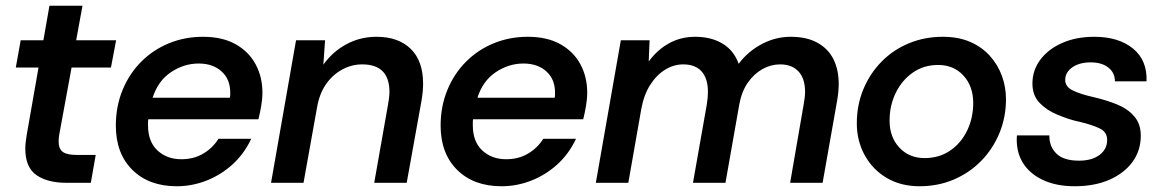

<svg xmlns="http://www.w3.org/2000/svg" viewBox="-20 -636 4040 668"><path d="M211 0Q145 0 106.5 -27Q68 -54 68 -119Q68 -130 69.5 -142Q71 -154 73 -167L114 -401H35L52 -496H131L152 -616H267L245 -496H384L366 -401H229L186 -167Q185 -161 184.5 -155Q184 -149 184 -144Q184 -118 198.5 -107.5Q213 -97 246 -97H313L296 0Z M595 12Q498 12 440.5 -45Q383 -102 383 -199Q383 -266 406.5 -323Q430 -380 471.5 -421.5Q513 -463 568 -485.5Q623 -508 686 -508Q754 -508 800 -482Q846 -456 869.5 -412Q893 -368 893 -314Q893 -291 888.5 -265.5Q884 -240 879 -221H496Q495 -216 495 -210.5Q495 -205 495 -200Q495 -143 528 -112.5Q561 -82 611 -82Q654 -82 687 -101.5Q720 -121 740 -153H854Q829 -100 788.5 -63.5Q748 -27 698 -7.5Q648 12 595 12ZM511 -296H780Q781 -301 781 -304.5Q781 -308 781 -311Q782 -359 751.5 -387Q721 -415 671 -415Q620 -415 575 -385Q530 -355 511 -296Z M923 0 1010 -496H1111L1105 -411Q1137 -456 1185 -482Q1233 -508 1290 -508Q1366 -508 1409 -466Q1452 -424 1452 -345Q1452 -331 1450.5 -315.5Q1449 -300 1446 -283L1395 0H1282L1330 -272Q1332 -282 1333.5 -295Q1335 -308 1335 -316Q1335 -412 1240 -412Q1203 -412 1169.5 -393.5Q1136 -375 1113.5 -342Q1091 -309 1083 -262L1036 0Z M1725 12Q1628 12 1570.5 -45Q1513 -102 1513 -199Q1513 -266 1536.5 -323Q1560 -380 1601.5 -421.5Q1643 -463 1698 -485.5Q1753 -508 1816 -508Q1884 -508 1930 -482Q1976 -456 1999.5 -412Q2023 -368 2023 -314Q2023 -291 2018.5 -265.5Q2014 -240 2009 -221H1626Q1625 -216 1625 -210.5Q1625 -205 1625 -200Q1625 -143 1658 -112.5Q1691 -82 1741 -82Q1784 -82 1817 -101.5Q1850 -121 1870 -153H1984Q1959 -100 1918.5 -63.5Q1878 -27 1828 -7.5Q1778 12 1725 12ZM1641 -296H1910Q1911 -301 1911 -304.5Q1911 -308 1911 -311Q1912 -359 1881.5 -387Q1851 -415 1801 -415Q1750 -415 1705 -385Q1660 -355 1641 -296Z M2053 0 2140 -496H2240L2237 -422Q2266 -462 2307 -485Q2348 -508 2399 -508Q2454 -508 2493.5 -484.5Q2533 -461 2550 -414Q2582 -457 2630 -482.5Q2678 -508 2731 -508Q2787 -508 2824.5 -487Q2862 -466 2880 -429.5Q2898 -393 2898 -344Q2898 -316 2892 -283L2842 0H2729L2776 -272Q2778 -284 2779.5 -295Q2781 -306 2781 -316Q2781 -363 2758 -387.5Q2735 -412 2694 -412Q2662 -412 2632.5 -395.5Q2603 -379 2581.5 -348Q2560 -317 2552 -272L2504 0H2391L2439 -272Q2441 -284 2442 -295.5Q2443 -307 2443 -316Q2443 -363 2421 -387.5Q2399 -412 2357 -412Q2324 -412 2294 -393.5Q2264 -375 2242 -340.5Q2220 -306 2211 -256L2166 0Z M3179 12Q3114 12 3065 -17Q3016 -46 2988.5 -96Q2961 -146 2961 -207Q2961 -271 2984 -326Q3007 -381 3047.5 -422Q3088 -463 3142.5 -485.5Q3197 -508 3260 -508Q3315 -508 3356 -490Q3397 -472 3424.5 -441Q3452 -410 3466 -371.5Q3480 -333 3480 -291Q3480 -228 3457 -172.5Q3434 -117 3393 -75.5Q3352 -34 3297.5 -11Q3243 12 3179 12ZM3197 -86Q3247 -86 3285 -111.5Q3323 -137 3344.5 -181Q3366 -225 3366 -278Q3366 -336 3332 -373Q3298 -410 3244 -410Q3194 -410 3156 -383.5Q3118 -357 3096.5 -313Q3075 -269 3075 -216Q3075 -159 3109 -122.5Q3143 -86 3197 -86Z M3719 12Q3654 12 3607 -10.5Q3560 -33 3537 -72.5Q3514 -112 3518 -165H3631Q3630 -127 3655 -102Q3680 -77 3734 -77Q3779 -77 3805.5 -97Q3832 -117 3832 -149Q3832 -177 3805.5 -189.5Q3779 -202 3737 -212Q3717 -216 3697.5 -222.5Q3678 -229 3659 -237Q3622 -252 3597 -278Q3572 -304 3572 -345Q3572 -392 3600 -429Q3628 -466 3676.5 -487Q3725 -508 3787 -508Q3872 -508 3922 -467Q3972 -426 3969 -353H3859Q3859 -383 3836 -401Q3813 -419 3775 -419Q3735 -419 3710.5 -401.5Q3686 -384 3686 -358Q3686 -334 3713 -321Q3740 -308 3785 -298Q3828 -288 3865.5 -273Q3903 -258 3926 -231.5Q3949 -205 3949 -164Q3949 -112 3920 -72.5Q3891 -33 3839.5 -10.5Q3788 12 3719 12Z"/></svg>

Font: Rethink Sans SemiBold
Style: Italic
Weight: 600
Italic angle: -10°
Designer: The Rethink Sans project authors (Hans Thiessen). DM Sans designed by Colophon Foundry.
Foundry: Rethink Communications LLC
Version: Version 1.001